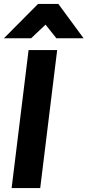

<svg xmlns="http://www.w3.org/2000/svg" viewBox="-21 -954 444 974"><path d="M172 -934H275L403 -760H265L210 -829L137 -760H-1ZM124 -700H269L183 0H38Z"/></svg>

Font: Haskoy ExtraBold
Style: Italic
Weight: 800
Designer: Ertekin Erdin
Foundry: Ertekin Erdin
Version: Version 2.000; ttfautohint (v1.8.4.7-5d5b)